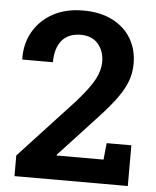

<svg xmlns="http://www.w3.org/2000/svg" viewBox="-52 -765 658 810"><g transform="rotate(5 277.0 -360.5)"><path d="M39.6 0V-87.4L271 -337.4Q325.2 -398.9 345.7 -437.3Q366.2 -475.6 366.2 -512.7Q366.2 -557.1 340.6 -587.6Q314.9 -618.2 266.1 -618.2Q213.9 -618.2 186.5 -585Q159.2 -551.8 159.2 -492.7H30.3L29.3 -495.6Q27.8 -559.1 56.6 -610.1Q85.4 -661.1 139.6 -691.2Q193.8 -721.2 268.1 -721.2Q339.8 -721.2 391.6 -695.1Q443.4 -668.9 471.2 -622.6Q499 -576.2 499 -515.6Q499 -474.1 483.9 -436.5Q468.8 -398.9 437.3 -357.7Q405.8 -316.4 356.4 -264.2L208.5 -104.5L209.5 -102.1H407.7L415 -172.4H519.5V0Z"/></g></svg>

Font: Roboto Slab SemiBold
Style: Regular
Weight: 600
Designer: Google
Version: Version 2.001; ttfautohint (v1.8.3)